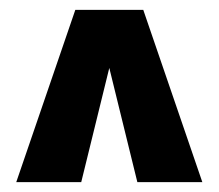

<svg xmlns="http://www.w3.org/2000/svg" viewBox="-20 -720 444 390"><path d="M13 -350 133 -700H271L391 -350H259L202 -582L145 -350Z"/></svg>

Font: Tektur Condensed SemiBold
Style: Regular
Weight: 600
Width: 3
Designer: Adam Jagosz
Foundry: Adam Jagosz
Version: Version 1.005;gftools[0.9.30]